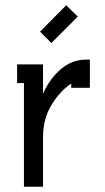

<svg xmlns="http://www.w3.org/2000/svg" viewBox="-20 -708 397 728"><path d="M174.8 -544.9 131.8 -587.9 231 -688 274.9 -645ZM305.2 -481.9H320.8V-375H250V-391.1Q206.5 -362.3 174.8 -309.3Q143.1 -256.3 143.1 -188V0H70.8V-393.1H44.9V-463.9H143.1V-353Q169.9 -411.6 211.9 -446.8Q253.9 -481.9 305.2 -481.9Z"/></svg>

Font: Rawengulk
Style: Bold
Weight: 700
Version: Version 0.92